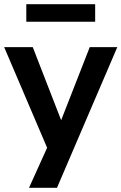

<svg xmlns="http://www.w3.org/2000/svg" viewBox="-20 -720 582 920"><path d="M119 180 222 -48V26L0 -494H137L282 -121H264L410 -494H542L253 180ZM106 -616V-700H436V-616Z"/></svg>

Font: Nunito Sans 10pt
Style: Bold
Weight: 700
Designer: Vernon Adams
Foundry: Vernon Adams
Version: Version 3.101;gftools[0.9.27]